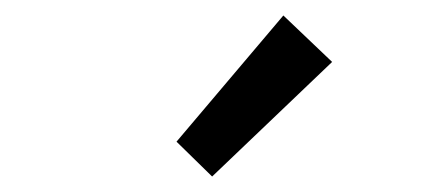

<svg xmlns="http://www.w3.org/2000/svg" viewBox="-20 -782 566 248"><path d="M254 -554 208 -599 346 -762 409 -702Z"/></svg>

Font: Narnoor
Style: Regular
Weight: 400
Designer: S. Sridhar Murthy
Foundry: SIL International
Version: Version 3.000